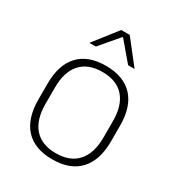

<svg xmlns="http://www.w3.org/2000/svg" viewBox="-167 -788 839 908"><g transform="rotate(30 253.0 -334.5)"><path d="M253 12Q155.5 12 105.2 -43Q55 -98 55 -201V-286.5Q55 -389.5 105.5 -444Q156 -498.5 253 -498.5Q350 -498.5 400.8 -444Q451.5 -389.5 451.5 -286.5V-201Q451.5 -98 400.8 -43Q350 12 253 12ZM253 -21.5Q330 -21.5 370.8 -67.2Q411.5 -113 411.5 -199.5V-288Q411.5 -374 371 -419.5Q330.5 -465 253 -465Q175.5 -465 135 -419.5Q94.5 -374 94.5 -288V-199.5Q94.5 -113 135 -67.2Q175.5 -21.5 253 -21.5ZM230 -681H276.5L376 -554V-553H341.5L255 -655H251.5L165 -553H130.5V-554Z"/></g></svg>

Font: Anek Gurmukhi Medium ExtraLight
Style: Regular
Weight: 250
Version: Version 1.003